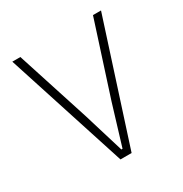

<svg xmlns="http://www.w3.org/2000/svg" viewBox="-126 -606 670 703"><g transform="rotate(-30 208.5 -254.0)"><path d="M185 0 21 -508H55L154 -201L206 -30H211L263 -201L362 -508H396L232 0Z"/></g></svg>

Font: IBM Plex Sans Condensed ExtraLight
Style: Regular
Weight: 200
Width: 3
Designer: Mike Abbink, Paul van der Laan, Pieter van Rosmalen
Foundry: Bold Monday
Version: Version 1.3